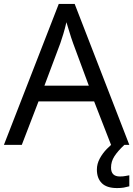

<svg xmlns="http://www.w3.org/2000/svg" viewBox="-20 -737 679 977"><path d="M545 0 459 -221H176L91 0H0L279 -717H360L638 0ZM352 -517Q349 -525 342 -546Q335 -567 328.5 -589.5Q322 -612 318 -624Q311 -593 302 -563.5Q293 -534 287 -517L206 -301H432ZM545 116Q545 161 590 161Q607 161 618.5 158.5Q630 156 638 155V211Q624 215 610 217.5Q596 220 576 220Q523 220 498 195Q473 170 473 126Q473 97 487.5 70Q502 43 523.5 21Q545 -1 565 -15L613 0Q579 32 562 58.5Q545 85 545 116Z"/></svg>

Font: Noto Serif Ottoman Siyaq
Style: Regular
Weight: 400
Designer: Sérgio Martins
Version: Version 1.005; ttfautohint (v1.8.4.7-5d5b)